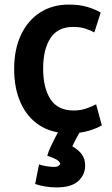

<svg xmlns="http://www.w3.org/2000/svg" viewBox="-20 -567 489 841"><path d="M297 74Q304 58 314.5 38.5Q325 19 331 9H236Q232 16 222 35Q212 54 202 75.5Q192 97 187 115Q210 123 224 130Q238 137 244 149Q239 166 209 164Q172 161 151 153L134 239Q154 246 179 250Q204 254 226 254Q293 254 323 226Q353 198 353 158Q353 130 339 110Q325 90 297 74ZM426 -18 401 -110Q382 -100 357 -91.5Q332 -83 303 -83Q233 -83 201 -132.5Q169 -182 169 -266Q169 -351 201 -400Q233 -449 300 -449Q331 -449 353 -442Q375 -435 393 -425Q395 -430 401 -449.5Q407 -469 413.5 -488.5Q420 -508 421 -512Q398 -526 363 -536.5Q328 -547 281 -547Q210 -547 156 -512.5Q102 -478 72 -414.5Q42 -351 42 -265Q42 -179 71 -115.5Q100 -52 154 -17.5Q208 17 284 17Q331 17 368 6Q405 -5 426 -18Z"/></svg>

Font: Repo DemiBold
Style: Regular
Weight: 600
Designer: Stefan Peev
Foundry: Context Ltd
Version: Version 1.502